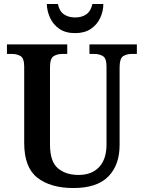

<svg xmlns="http://www.w3.org/2000/svg" viewBox="-20 -938 725 968"><path d="M350 10Q235 10 168.5 -42Q102 -94 102 -217V-602Q102 -644 84 -655Q66 -666 40 -666H15V-714H319V-666H294Q268 -666 250 -654.5Q232 -643 232 -598V-210Q232 -124 271.5 -90Q311 -56 376 -56Q443 -56 480 -96Q517 -136 517 -209V-602Q517 -644 499 -655Q481 -666 456 -666H431V-714H670V-666H644Q618 -666 600.5 -654.5Q583 -643 583 -598V-207Q583 -106 526 -48Q469 10 350 10ZM359 -771Q311 -771 280 -792Q249 -813 233 -847Q217 -881 216 -918H272Q279 -882 302 -866Q325 -850 359 -850Q393 -850 415.5 -866Q438 -882 446 -918H501Q501 -881 485 -847Q469 -813 437.5 -792Q406 -771 359 -771Z"/></svg>

Font: Noto Serif Tamil SemiCondensed SemiBold
Style: Italic
Weight: 600
Width: 4
Italic angle: -12°
Designer: Indian Type Foundry, Tom Grace, and the Monotype Design Team
Foundry: Monotype Imaging Inc.
Version: Version 2.003; ttfautohint (v1.8.4.7-5d5b)